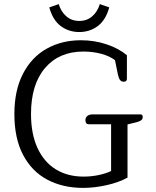

<svg xmlns="http://www.w3.org/2000/svg" viewBox="-20 -903 758 935"><path d="M220 -867 266 -883Q277 -846 303 -823.5Q329 -801 366 -801Q403 -801 429 -823.5Q455 -846 466 -883L512 -867Q495 -805 456 -776Q417 -747 366 -747Q315 -747 276 -776Q237 -805 220 -867ZM50 -348Q50 -463 92 -544Q134 -625 207.5 -666Q281 -707 374 -707Q440 -707 499.5 -687Q559 -667 598 -634V-520Q598 -505 583 -505Q571 -505 564.5 -513.5Q558 -522 554 -541L540 -610Q514 -630 473 -641Q432 -652 386 -652Q268 -652 199.5 -572Q131 -492 131 -348Q131 -251 162.5 -182.5Q194 -114 251.5 -78.5Q309 -43 387 -43Q423 -43 458 -50Q493 -57 521 -70V-298H412Q396 -298 396 -318Q396 -331 405.5 -338.5Q415 -346 432 -346H664Q675 -346 675 -333Q675 -324 669 -318.5Q663 -313 649 -309L601 -297V-38Q557 -14 498 -1Q439 12 385 12Q286 12 210.5 -28Q135 -68 92.5 -148.5Q50 -229 50 -348Z"/></svg>

Font: Maitree
Style: Regular
Weight: 400
Designer: CadsonDemak Team
Foundry: CadsonDemak
Version: Version 1.000